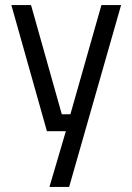

<svg xmlns="http://www.w3.org/2000/svg" viewBox="-20 -520 524 761"><path d="M176 221 241 0H166L25 -500H103L225 -67H259L382 -500H460L254 221Z"/></svg>

Font: Cairo Play
Style: Regular
Weight: 400
Designer: Mohamed Gaber, Accademia di Belle Arti di Urbino
Foundry: Kief Type Foundry, Accademia di Belle Arti di Urbino
Version: Version 3.119